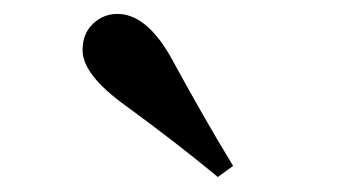

<svg xmlns="http://www.w3.org/2000/svg" viewBox="-20 -875 486 269"><path d="M306.6 -642.6 285.2 -627Q227.5 -674.8 155.3 -727.5Q95.7 -770.5 95.7 -804.7Q95.7 -828.1 110.4 -841.8Q125 -855.5 144.5 -855.5Q184.6 -855.5 218.8 -795.9Q266.6 -708 306.6 -642.6Z"/></svg>

Font: GenRyuMin TW TTF Bold
Style: Regular
Weight: 700
Version: Version 1.300